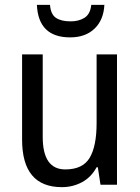

<svg xmlns="http://www.w3.org/2000/svg" viewBox="-20 -761 577 791"><path d="M356 -741Q352 -703 328.5 -688Q305 -673 271 -673Q232 -673 210.5 -687.5Q189 -702 186 -741H132Q138 -607 269 -607Q332 -607 369.5 -643Q407 -679 410 -741ZM378 -537V-254Q378 -159 349.5 -111Q321 -63 249 -63Q156 -63 156 -197V-537H71V-186Q71 10 235 10Q280 10 318 -10.5Q356 -31 378 -72H383L394 0H462V-537Z"/></svg>

Font: Noto Sans UI SemiCondensed
Style: Regular
Weight: 400
Width: 4
Designer: Monotype Design Team
Foundry: Monotype Imaging Inc.
Version: 1.001